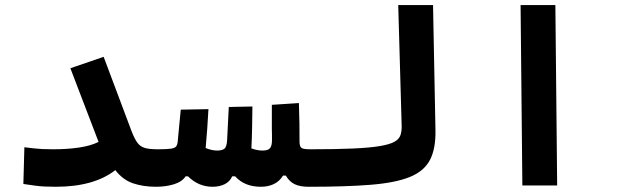

<svg xmlns="http://www.w3.org/2000/svg" viewBox="-20 -713 2384 738"><path d="M194.3 4.9Q168.9 4.9 150.6 3.9Q132.3 2.9 114 0.5Q95.7 -2 69.8 -5.9L73.7 -147Q94.2 -144.5 109.4 -142.8Q124.5 -141.1 141.6 -140.1Q158.7 -139.2 184.6 -139.2Q238.8 -139.2 283.4 -145.8Q328.1 -152.3 358.9 -167.5L250.5 -450.7L378.4 -494.6L484.9 -210.9Q496.6 -180.2 507.8 -164.8Q519 -149.4 536.9 -144.3Q554.7 -139.2 585.9 -139.2Q622.6 -139.2 622.6 -75.7Q622.6 4.9 580.1 4.9Q530.3 4.9 491 -8.5Q451.7 -22 423.3 -59.1Q341.3 4.9 194.3 4.9Z M796.9 4.9Q743.2 4.9 702.6 -35.2H693.4Q679.7 -14.2 648.2 -4.6Q616.7 4.9 580.1 4.9L585.9 -139.2Q620.1 -139.2 636 -141.4Q651.9 -143.6 657 -150.1Q662.1 -156.7 663.1 -169.4Q666 -199.7 668.9 -230.5Q671.9 -261.2 674.8 -291.5L781.2 -293.5Q779.3 -256.3 776.6 -219Q773.9 -181.6 770.5 -144Q794.4 -134.3 814.9 -134.3Q833.5 -134.3 842.5 -141.4Q851.6 -148.4 853 -174.8Q854.5 -206.5 856.2 -238.3Q857.9 -270 859.4 -301.8L950.2 -303.7Q949.7 -263.7 949 -221.9Q948.2 -180.2 946.3 -142.6Q969.2 -134.3 988.8 -134.3Q1010.7 -134.3 1018.1 -143.8Q1025.4 -153.3 1025.4 -173.3Q1025.4 -183.6 1025.4 -194.6Q1025.4 -205.6 1024.9 -217.8Q1024.9 -238.8 1024.9 -262Q1024.9 -285.2 1024.9 -310.1L1128.9 -316.9Q1130.4 -273.9 1130.9 -240.5Q1131.3 -207 1131.3 -168.9Q1131.3 -150.9 1138.2 -145Q1145 -139.2 1171.9 -139.2Q1208.5 -139.2 1208.5 -75.7Q1208.5 -34.2 1196 -14.6Q1183.6 4.9 1166 4.9Q1133.3 4.9 1112.8 -4.9Q1092.3 -14.6 1078.6 -38.1H1067.9Q1054.2 -15.6 1032.2 -5.4Q1010.3 4.9 982.9 4.9Q919.9 4.9 883.8 -35.2H872.6Q863.3 -14.6 843.3 -4.9Q823.2 4.9 796.9 4.9Z M1166 4.9Q1151.9 4.9 1144.8 -12.5Q1137.7 -29.8 1137.7 -70.8Q1137.7 -110.4 1147.5 -124.8Q1157.2 -139.2 1171.9 -139.2Q1271 -139.2 1335.9 -142.1Q1400.9 -145 1439.2 -151.4Q1477.5 -157.7 1495.8 -168Q1514.2 -178.2 1519.3 -193.6Q1524.4 -209 1523.9 -229.5L1510.7 -693.4H1644.5L1653.8 -213.4Q1655.3 -141.6 1632.6 -98.1Q1609.9 -54.7 1554.7 -32.5Q1499.5 -10.3 1404.5 -2.7Q1309.6 4.9 1166 4.9Z M1987.8 0 1981 -693.4H2114.7L2121.6 0Z"/></svg>

Font: Cascadia Code PL
Style: Bold
Weight: 700
Monospace: yes
Designer: Aaron Bell
Foundry: Saja Typeworks
Version: Version 2404.023; ttfautohint (v1.8.4)